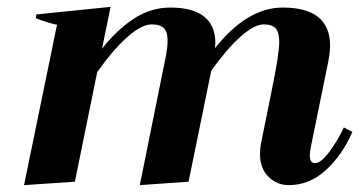

<svg xmlns="http://www.w3.org/2000/svg" viewBox="-20 -529 1046 559"><path d="M1006 -145Q977 -78 929 -34Q881 10 821 10Q786 10 761.5 -14.5Q737 -39 737 -81Q737 -96 740 -112L772 -270Q793 -373 793 -407Q793 -435 782.5 -446.5Q772 -458 748 -458Q720 -458 679.5 -421.5Q639 -385 595 -323L529 0L387 10L462 -361Q468 -391 468 -410Q468 -437 456.5 -447.5Q445 -458 422 -458Q392 -458 350 -420.5Q308 -383 263 -319L198 0L50 10L146 -457Q123 -461 84 -476L86 -487L302 -509L277 -387Q318 -440 368 -473.5Q418 -507 476 -507Q541 -507 574 -481Q607 -455 607 -404L606 -389Q700 -507 803 -507Q941 -507 941 -396Q941 -378 936 -351L886 -106Q882 -86 882 -77Q882 -54 897 -54Q914 -54 938.5 -86.5Q963 -119 981 -158Z"/></svg>

Font: Trirong
Style: Bold Italic
Weight: 700
Italic angle: -12°
Designer: Katatrad Team
Foundry: CadsonDemak
Version: Version 1.001